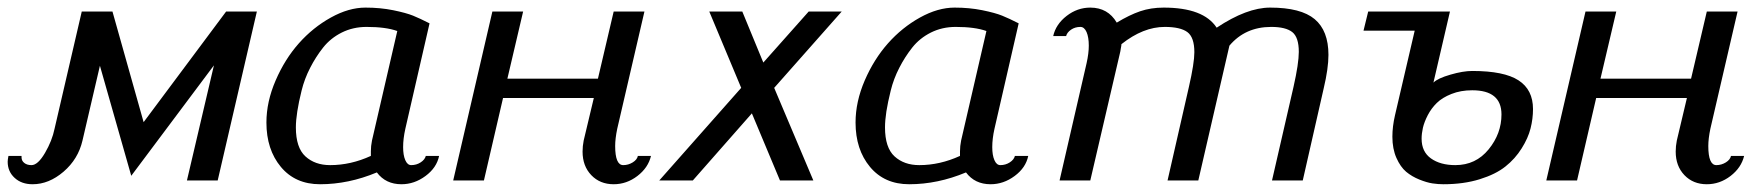

<svg xmlns="http://www.w3.org/2000/svg" viewBox="-20 -470 4562 500"><path d="M537.1 -299.8 321.8 -12.2 240.2 -298.8 194.8 -104Q183.6 -55.7 145.5 -22.9Q107.4 9.8 64.9 9.8Q36.1 9.8 18.1 -6.8Q0 -23.4 0 -48.8Q0 -54.2 2 -64H36.1V-60.1Q36.1 -51.3 43.2 -45.7Q50.3 -40 62 -40Q78.6 -40 97.2 -71.8Q115.7 -103.5 122.1 -134.8L192.9 -439.9H272.9L354 -151.9L568.8 -439.9H648.9L546.9 0H466.8Z M673.8 0ZM673.8 -150.9Q673.8 -205.1 697.8 -260.5Q721.7 -315.9 758.3 -357.2Q794.9 -398.4 841.6 -424.3Q888.2 -450.2 931.6 -450.2Q970.2 -450.2 1003.9 -443.4Q1037.6 -436.5 1055.7 -429.2Q1073.7 -421.9 1098.6 -409.2L1035.6 -134.8Q1029.8 -108.9 1029.8 -86.9Q1029.8 -65.9 1035.4 -53Q1041 -40 1050.8 -40Q1064.5 -40 1075.4 -47.1Q1086.4 -54.2 1088.9 -64H1123.5Q1117.2 -33.2 1088.1 -11.7Q1059.1 9.8 1025.4 9.8Q984.4 9.8 961.4 -21Q887.7 9.8 813.5 9.8Q749 9.8 711.4 -35.4Q673.8 -80.6 673.8 -150.9ZM1014.6 -389.2Q984.9 -399.9 934.6 -399.9Q899.4 -399.9 870.1 -385.3Q840.8 -370.6 821.5 -346.2Q802.2 -321.8 787.6 -293.2Q772.9 -264.6 765.4 -234.1Q757.8 -203.6 754.2 -179.9Q750.5 -156.2 750.5 -138.2Q750.5 -85.4 775.4 -62.7Q800.3 -40 839.8 -40Q893.6 -40 945.8 -64V-76.2Q945.8 -89.4 948.7 -104Z M1587.4 -134.8Q1582 -108.9 1582 -89.8Q1582 -40 1603 -40Q1616.2 -40 1627.7 -47.1Q1639.2 -54.2 1641.1 -64H1675.3Q1668 -33.2 1639.9 -11.7Q1611.8 9.8 1578.1 9.8Q1542.5 9.8 1519.8 -13.9Q1497.1 -37.6 1497.1 -75.2Q1497.1 -89.4 1500 -104L1526.4 -214.8H1290L1240.2 0H1160.2L1262.2 -439.9H1342.3L1301.3 -265.1H1537.1L1578.1 -439.9H1658.2Z M1696.8 0ZM1910.2 -241.2 1827.1 -439.9H1913.1L1967.8 -307.1L2085.9 -439.9H2171.9L1996.1 -241.2L2098.1 0H2011.2L1938 -174.8L1784.2 0H1696.8Z M2208 0ZM2208 -150.9Q2208 -205.1 2231.9 -260.5Q2255.9 -315.9 2292.5 -357.2Q2329.1 -398.4 2375.7 -424.3Q2422.4 -450.2 2465.8 -450.2Q2504.4 -450.2 2538.1 -443.4Q2571.8 -436.5 2589.8 -429.2Q2607.9 -421.9 2632.8 -409.2L2569.8 -134.8Q2564 -108.9 2564 -86.9Q2564 -65.9 2569.6 -53Q2575.2 -40 2585 -40Q2598.6 -40 2609.6 -47.1Q2620.6 -54.2 2623 -64H2657.7Q2651.4 -33.2 2622.3 -11.7Q2593.3 9.8 2559.6 9.8Q2518.6 9.8 2495.6 -21Q2421.9 9.8 2347.7 9.8Q2283.2 9.8 2245.6 -35.4Q2208 -80.6 2208 -150.9ZM2548.8 -389.2Q2519 -399.9 2468.8 -399.9Q2433.6 -399.9 2404.3 -385.3Q2375 -370.6 2355.7 -346.2Q2336.4 -321.8 2321.8 -293.2Q2307.1 -264.6 2299.6 -234.1Q2292 -203.6 2288.3 -179.9Q2284.7 -156.2 2284.7 -138.2Q2284.7 -85.4 2309.6 -62.7Q2334.5 -40 2374 -40Q2427.7 -40 2480 -64V-76.2Q2480 -89.4 2482.9 -104Z M2722.7 0ZM2809.6 -305.2Q2815.4 -331.1 2815.4 -351.1Q2815.4 -373 2809.6 -386.5Q2803.7 -399.9 2793.5 -399.9Q2779.8 -399.9 2769.3 -392.8Q2758.8 -385.7 2756.3 -376H2722.7Q2729.5 -406.7 2757.6 -428.5Q2785.6 -450.2 2819.3 -450.2Q2865.2 -450.2 2888.2 -411.1Q2921.4 -431.2 2949.2 -440.7Q2977.1 -450.2 3010.3 -450.2Q3114.3 -450.2 3148.4 -397.9Q3227.1 -450.2 3287.6 -450.2Q3367.7 -450.2 3403.6 -420.2Q3439.5 -390.1 3439.5 -327.1Q3439.5 -292 3427.2 -240.2L3372.6 0H3292.5L3348.6 -244.1Q3362.3 -304.7 3362.3 -335Q3362.3 -373 3345.2 -386.5Q3328.1 -399.9 3290.5 -399.9Q3222.7 -399.9 3181.6 -351.1L3100.6 0H3020.5L3076.2 -244.1Q3090.3 -305.7 3090.3 -334Q3090.3 -373 3072 -386.5Q3053.7 -399.9 3013.2 -399.9Q2957 -399.9 2900.4 -355Q2900.4 -351.6 2898.9 -344.5Q2897.5 -337.4 2897.5 -335.9L2819.3 0H2739.3Z M3814 -234.9Q3783.7 -234.9 3759.8 -225.3Q3735.8 -215.8 3721.7 -201.9Q3707.5 -188 3698.2 -170.2Q3689 -152.3 3685.5 -137.2Q3682.1 -122.1 3682.1 -108.9Q3682.1 -74.7 3706.5 -57.4Q3731 -40 3770 -40Q3823.2 -40 3856.7 -81.1Q3890.1 -122.1 3890.1 -171.9Q3890.1 -234.9 3814 -234.9ZM3972.2 -186Q3972.2 -160.6 3965.8 -135.5Q3959.5 -110.4 3942.6 -83.5Q3925.8 -56.6 3900.4 -36.4Q3875 -16.1 3833.3 -3.2Q3791.5 9.8 3738.8 9.8Q3725.1 9.8 3710.4 7.6Q3695.8 5.4 3676.3 -2.4Q3656.7 -10.3 3641.8 -22.7Q3627 -35.2 3616.5 -58.8Q3606 -82.5 3606 -113.8Q3606 -140.6 3612.8 -169.9L3664.1 -390.1H3530.8L3543 -439.9H3755.9L3712.9 -254.9Q3724.1 -266.1 3757.1 -275.6Q3790 -285.2 3814 -285.2Q3897 -285.2 3934.6 -260.7Q3972.2 -236.3 3972.2 -186Z M4434.1 -134.8Q4428.7 -108.9 4428.7 -89.8Q4428.7 -40 4449.7 -40Q4462.9 -40 4474.4 -47.1Q4485.8 -54.2 4487.8 -64H4522Q4514.6 -33.2 4486.6 -11.7Q4458.5 9.8 4424.8 9.8Q4389.2 9.8 4366.5 -13.9Q4343.8 -37.6 4343.8 -75.2Q4343.8 -89.4 4346.7 -104L4373 -214.8H4136.7L4086.9 0H4006.8L4108.9 -439.9H4189L4147.9 -265.1H4383.8L4424.8 -439.9H4504.9Z"/></svg>

Font: Pfennig
Style: Italic
Weight: 500
Italic angle: -13°
Version: Version 20120410 ; ttfautohint (v0.8)